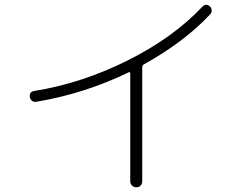

<svg xmlns="http://www.w3.org/2000/svg" viewBox="-20 -752 1040 814"><path d="M132.8 -320.3Q123 -319.3 115.7 -324.7Q108.4 -330.1 106.4 -339.8Q103.5 -363.3 125 -366.2Q329.1 -399.4 522 -496.1Q714.8 -592.8 837.9 -723.6Q854.5 -739.3 870.1 -724.6Q877 -717.8 877.4 -708Q877.9 -698.2 871.1 -691.4Q761.7 -574.2 588.9 -478.5Q583 -474.6 583 -464.8V16.6Q583 27.3 576.2 34.7Q569.3 42 558.1 42Q546.9 42 539.6 34.7Q532.2 27.3 532.2 16.6V-441.4Q532.2 -444.3 529.8 -445.8Q527.3 -447.3 525.4 -445.3Q337.9 -354.5 132.8 -320.3Z"/></svg>

Font: Rounded-X Mgen+ 1m light
Style: Regular
Weight: 200
Designer: [Source Han Sans]
Ryoko NISHIZUKA  (kana & ideographs); Paul D. Hunt (Latin, Greek & Cyrillic); Wenlong ZHANG  (bopomofo
Version: Version 1.059.20150602